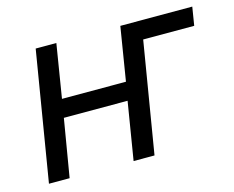

<svg xmlns="http://www.w3.org/2000/svg" viewBox="-79 -633 908 745"><g transform="rotate(-15 375.0 -260.0)"><path d="M32 0 118 -520H201L166 -305H423L458 -520H747L735 -446H530L456 0H372L410 -232H154L115 0Z"/></g></svg>

Font: Zed Sans Extended
Style: Italic
Weight: 400
Width: 7
Italic angle: -9°
Designer: Belleve Invis
Foundry: Belleve Invis
Version: Version 1.0.0; ttfautohint (v1.8.4)